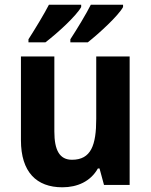

<svg xmlns="http://www.w3.org/2000/svg" viewBox="-20 -837 642 816"><path d="M503 -807V-817H366C347 -779 309 -716 279 -670V-657H353C400 -694 483 -770 503 -807ZM325 -807V-817H188C168 -778 131 -717 101 -670V-657H173C224 -696 304 -769 325 -807ZM531 -597H389V-332C389 -220 367 -158 286 -158C233 -158 211 -199 211 -278V-597H69V-241C69 -106 135 -41 245 -41C309 -41 365 -66 396 -121H403L422 -51H531Z"/></svg>

Font: Noto Sans Tamil UI SemiCondensed
Style: Bold
Weight: 700
Width: 4
Designer: Jelle Bosma - Monotype Design Team
Foundry: Monotype Imaging Inc.
Version: Version 2.004